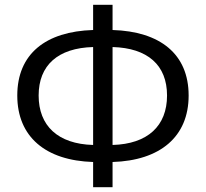

<svg xmlns="http://www.w3.org/2000/svg" viewBox="-20 -767 857 800"><path d="M368 13H449V-92C647 -98 766 -197 766 -369C766 -542 647 -636 449 -642V-747H368V-642C170 -636 52 -542 52 -369C52 -197 170 -98 368 -92ZM141 -369C141 -495 221 -567 368 -571V-163C221 -167 141 -243 141 -369ZM676 -369C676 -242 595 -167 449 -163V-571C595 -567 676 -496 676 -369Z"/></svg>

Font: Source Han Sans HK
Style: Regular
Weight: 400
Designer: Ryoko NISHIZUKA 西塚涼子 (kana, bopomofo & ideographs); Paul D. Hunt (Latin, Greek & Cyrillic); Sandoll Communications 산돌커뮤니
Foundry: Adobe
Version: Version 2.000;hotconv 1.0.107;makeotfexe 2.5.65593